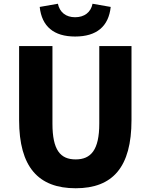

<svg xmlns="http://www.w3.org/2000/svg" viewBox="-20 -991 803 1025"><path d="M384 14C582 14 682 -99 682 -350V-745H510V-331C510 -190 465 -140 384 -140C302 -140 260 -190 260 -331V-745H82V-350C82 -99 185 14 384 14ZM381 -796C496 -796 560 -850 571 -954L474 -971C465 -925 430 -899 381 -899C332 -899 299 -925 289 -971L192 -954C203 -850 267 -796 381 -796Z"/></svg>

Font: Noto Sans CJK HK Black
Style: Regular
Weight: 900
Designer: Ryoko NISHIZUKA 西塚涼子 (kana, bopomofo & ideographs); Paul D. Hunt (Latin, Greek & Cyrillic); Sandoll Communications 산돌커뮤니
Foundry: Adobe
Version: Version 2.004;hotconv 1.0.118;makeotfexe 2.5.65603